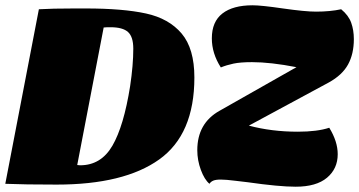

<svg xmlns="http://www.w3.org/2000/svg" viewBox="-31 -695 1358 726"><path d="M250 -663H293Q434 -663 521 -644Q608 -625 656 -568Q704 -511 704 -402Q704 -187 571 -92Q438 3 183 3Q60 3 -11 0L116 -660Q165 -663 250 -663ZM272 -70Q351 -70 394 -144Q437 -218 461 -369Q473 -449 473 -511Q473 -556 453 -574Q433 -592 387 -592Q369 -592 361 -591L261 -71Q269 -70 272 -70ZM922 -460Q878 -460 852 -454.5Q826 -449 804 -440Q770 -493 770 -550Q770 -613 810 -644Q850 -675 924 -675Q957 -675 1039 -663Q1123 -651 1164 -651Q1217 -651 1259 -660Q1287 -637 1297 -609Q1307 -581 1307 -547Q1307 -491 1285 -451Q1263 -411 1212 -383L910 -220Q996 -197 1095 -197Q1169 -197 1214 -212Q1246 -160 1246 -112Q1246 -57 1205.5 -23Q1165 11 1087 11Q1024 11 905 -6Q894 -7 858.5 -11.5Q823 -16 804 -16Q785 -16 775.5 -12Q766 -8 761 0Q742 -16 728.5 -52.5Q715 -89 715 -127Q715 -229 799 -276L1090 -441Q992 -460 922 -460Z"/></svg>

Font: Sansita Black Italic
Style: Regular
Weight: 900
Italic angle: -11°
Designer: Pablo Cosgaya
Foundry: Omnibus-Type
Version: Version 1.006